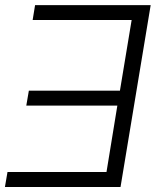

<svg xmlns="http://www.w3.org/2000/svg" viewBox="-29 -748 623 768"><path d="M573.7 -727.5 453.1 0H-9.3L1 -60.1H397L440.4 -325.7H76.2L86.4 -385.3H450.7L497.6 -668H101.6L111.3 -727.5Z"/></svg>

Font: Inter Display Light
Style: Italic
Weight: 300
Italic angle: -9.39999°
Designer: Rasmus Andersson
Foundry: rsms
Version: Version 4.000;git-a52131595